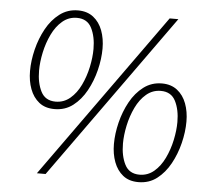

<svg xmlns="http://www.w3.org/2000/svg" viewBox="-50 -726 868 792"><g transform="rotate(5 384.0 -330.0)"><path d="M180 -258Q141 -258 116 -278Q91 -298 78.5 -331.5Q66 -365 66 -406Q66 -449 77.5 -495.5Q89 -542 111 -582Q133 -622 166 -647Q199 -672 242 -672Q280 -672 305.5 -652Q331 -632 343.5 -598.5Q356 -565 356 -524Q356 -481 344.5 -434.5Q333 -388 311 -348Q289 -308 256.5 -283Q224 -258 180 -258ZM182 -289Q216 -289 242 -311Q268 -333 285 -368.5Q302 -404 310.5 -444Q319 -484 319 -519Q319 -570 301 -605.5Q283 -641 240 -641Q206 -641 180 -619Q154 -597 137 -561.5Q120 -526 111.5 -486Q103 -446 103 -411Q103 -360 121 -324.5Q139 -289 182 -289ZM131 12 621 -672H657L167 12ZM551 12Q512 12 487 -8Q462 -28 449.5 -61.5Q437 -95 437 -136Q437 -179 448.5 -225.5Q460 -272 482 -312Q504 -352 537 -377Q570 -402 613 -402Q651 -402 676.5 -382Q702 -362 714.5 -328.5Q727 -295 727 -254Q727 -211 715.5 -164.5Q704 -118 682 -78Q660 -38 627.5 -13Q595 12 551 12ZM553 -19Q587 -19 613 -41Q639 -63 656 -98.5Q673 -134 681.5 -174Q690 -214 690 -249Q690 -300 672 -335.5Q654 -371 611 -371Q577 -371 551 -349Q525 -327 508 -291.5Q491 -256 482.5 -216Q474 -176 474 -141Q474 -90 492 -54.5Q510 -19 553 -19Z"/></g></svg>

Font: Source Sans 3 Light
Style: Italic
Weight: 300
Italic angle: -11°
Designer: Paul D. Hunt
Foundry: Adobe
Version: Version 3.046;hotconv 1.0.118;makeotfexe 2.5.65603